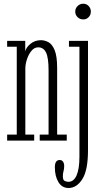

<svg xmlns="http://www.w3.org/2000/svg" viewBox="-20 -738 530 1008"><path d="M17.5 0V-31.5H68V-492.5H17.5V-523.5H112.5V-467.5Q116.5 -488.5 139.8 -507.8Q163 -527 195 -527Q214 -527 233.8 -516.8Q253.5 -506.5 266.8 -475Q280 -443.5 280 -380.5V-31.5H330.5V0H188.5V-31.5H235V-369Q235 -434.5 221.8 -462Q208.5 -489.5 180.5 -489.5Q160.5 -489.5 145.5 -471.5Q130.5 -453.5 121.8 -427.5Q113 -401.5 113 -377.5V-31.5H159.5V0ZM417.5 -636Q399.5 -636 387.2 -648Q375 -660 375 -677Q375 -694 387.2 -706.2Q399.5 -718.5 417.5 -718.5Q434 -718.5 445.5 -706.2Q457 -694 457 -677Q457 -660 445.5 -648Q434 -636 417.5 -636ZM340 249Q305.5 249 286.8 218.2Q268 187.5 268 140Q268 102 293.5 102Q305 102 311 111Q317 120 317 133.5Q317 148.5 313.5 160.5Q310 172.5 310 188Q310 207.5 319.8 212Q329.5 216.5 339 216.5Q367.5 216.5 382.2 182.5Q397 148.5 397 84.5V-492.5H342V-523.5H442V50.5Q442 156 412.2 202.5Q382.5 249 340 249Z"/></svg>

Font: Imbue 10pt ExtraLight
Style: Regular
Weight: 200
Designer: Tyler Finck
Foundry: Etcetera Type Company
Version: Version 1.102; ttfautohint (v1.8.3)